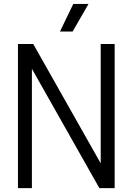

<svg xmlns="http://www.w3.org/2000/svg" viewBox="-20 -966 681 986"><path d="M72.2 0V-740H150.7L516.5 -93.1H497.2V-740H568.8V0H490.3L124.5 -646.9H143.8V0ZM288 -804.1 356.3 -945.8H434.6L353 -804.1Z"/></svg>

Font: Encode Sans Condensed Thin
Style: Regular
Weight: 100
Width: 3
Designer: Multiple Designers
Foundry: Impallari Type
Version: Version 3.002